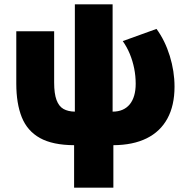

<svg xmlns="http://www.w3.org/2000/svg" viewBox="-20 -660 872 890"><path d="M323.5 210V13Q224 12.5 165.2 -20.2Q106.5 -53 81 -116.5Q55.5 -180 55.5 -272.5V-515H231V-277.5Q231 -226 242 -196.5Q253 -167 274.2 -155Q295.5 -143 327 -142.5V-640H502V-142.5Q528 -142.5 548 -151.2Q568 -160 581.5 -176.5Q595 -193 602 -217Q609 -241 609 -271.5Q609 -308 602 -342.8Q595 -377.5 581.8 -409.8Q568.5 -442 549 -469.5L705.5 -526Q745 -472 767 -400.8Q789 -329.5 789 -258.5Q789 -171 756 -110.5Q723 -50 659.8 -18.8Q596.5 12.5 505.5 13V210Z"/></svg>

Font: Geologica ExtraBold
Style: Regular
Weight: 800
Designer: Sindre Bremnes, Frode Helland
Foundry: Monokrom Skriftforlag AS
Version: Version 1.010;gftools[0.9.28]